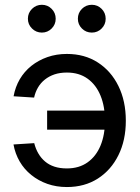

<svg xmlns="http://www.w3.org/2000/svg" viewBox="-20 -754 574 786"><path d="M253.9 11.7Q210.9 11.7 174.1 -1.2Q137.2 -14.2 108.2 -37.6Q79.1 -61 60.5 -93Q42 -125 35.2 -162.6L120.1 -168Q126 -144.5 137.2 -125.5Q148.4 -106.4 164.6 -92.8Q180.7 -79.1 202.9 -71.8Q225.1 -64.5 253.9 -64.5Q303.7 -64.5 338.6 -89.4Q373.5 -114.3 391.6 -158.2Q409.7 -202.1 409.7 -259.8Q409.7 -317.9 391.6 -362.3Q373.5 -406.7 338.6 -431.9Q303.7 -457 253.9 -457Q225.6 -457 203.1 -449.5Q180.7 -441.9 163.6 -428.2Q146.5 -414.6 135.5 -395.8Q124.5 -377 119.6 -354.5L35.6 -359.9Q42.5 -397.9 61 -429.7Q79.6 -461.4 108.4 -484.4Q137.2 -507.3 174.1 -520.3Q210.9 -533.2 253.9 -533.2Q326.2 -533.2 380.4 -498.3Q434.6 -463.4 464.8 -401.9Q495.1 -340.3 495.1 -259.8Q495.1 -179.7 464.8 -118.7Q434.6 -57.6 380.4 -22.9Q326.2 11.7 253.9 11.7ZM429.2 -223.1H172.9V-301.3H429.2ZM356 -620.6Q332 -620.6 315.4 -637.2Q298.8 -653.8 298.8 -677.2Q298.8 -701.2 315.4 -717.8Q332 -734.4 356 -734.4Q379.4 -734.4 396 -717.8Q412.6 -701.2 412.6 -677.2Q412.6 -653.8 396 -637.2Q379.4 -620.6 356 -620.6ZM151.4 -620.6Q127.9 -620.6 111.1 -637.2Q94.2 -653.8 94.2 -677.2Q94.2 -701.2 111.1 -717.8Q127.9 -734.4 151.4 -734.4Q174.8 -734.4 191.4 -717.8Q208 -701.2 208 -677.2Q208 -653.8 191.4 -637.2Q174.8 -620.6 151.4 -620.6Z"/></svg>

Font: Inter 28pt
Style: Regular
Weight: 400
Designer: Rasmus Andersson
Foundry: rsms
Version: Version 4.001;git-66647c0bb